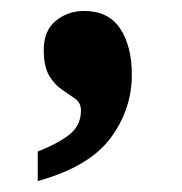

<svg xmlns="http://www.w3.org/2000/svg" viewBox="-20 -177 333 351"><path d="M49 100Q87 85 107.5 68.5Q128 52 128 25Q128 11 117.5 3.5Q107 -4 93.5 -13Q80 -22 70 -38.5Q60 -55 60 -86Q60 -121 82 -139Q104 -157 134 -157Q178 -157 199.5 -125Q221 -93 221 -40Q221 23 182 75.5Q143 128 49 154Z"/></svg>

Font: Noto Serif Myanmar SemiCondensed ExtraBold
Style: Regular
Weight: 800
Width: 4
Designer: Ben Mitchell and the Monotype Design Team
Foundry: Monotype Imaging Inc.
Version: Version 2.106; ttfautohint (v1.8.4.7-5d5b)